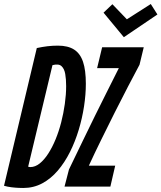

<svg xmlns="http://www.w3.org/2000/svg" viewBox="-53 -928 803 955"><path d="M63 7Q58 7 41.5 6.5Q25 6 4.5 3.5Q-16 1 -33 -4L130 -689Q158 -695 183 -698Q208 -701 235 -701Q285 -701 315.5 -681.5Q346 -662 360 -620.5Q374 -579 374 -511Q374 -458 365 -399Q356 -340 338.5 -282Q321 -224 295 -172Q269 -120 234.5 -79.5Q200 -39 157 -16Q114 7 63 7ZM98 -97Q122 -97 144.5 -115Q167 -133 187 -164Q207 -195 223.5 -235Q240 -275 251.5 -320Q263 -365 269.5 -411.5Q276 -458 276 -500Q276 -534 271.5 -560Q267 -586 253 -599Q239 -612 208 -604L87 -99Q90 -98 92.5 -97.5Q95 -97 98 -97ZM268 0 290 -85Q329 -166 360 -230Q391 -294 418.5 -350Q446 -406 475 -463.5Q504 -521 538 -589H430L455 -693H662L641 -606Q616 -559 584 -498Q552 -437 518 -369Q484 -301 450.5 -233Q417 -165 389 -104H520L496 0ZM563 -743 462 -865 506 -907 578 -832 697 -908 730 -856Z"/></svg>

Font: Ubuntu Sans Mono
Style: Bold Italic
Weight: 700
Italic angle: -13.5°
Monospace: yes
Designer: Dalton Maag Ltd
Foundry: Dalton Maag Ltd
Version: Version 1.006